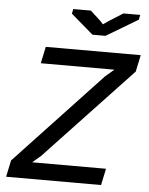

<svg xmlns="http://www.w3.org/2000/svg" viewBox="-58 -909 741 957"><g transform="rotate(5 312.5 -431.0)"><path d="M8.8 0ZM26.4 -83 455.6 -540.5 500 -578.6H131.8L149.4 -662.1H624.5L606.9 -578.6L173.3 -118.2L131.8 -83H501.5L483.9 0H8.8ZM440.9 -742.7H376L264.6 -838.4L269.5 -861.8H357.4L408.2 -815.4L423.3 -798.8L445.8 -814.5L520.5 -861.8H604.5L599.6 -837.4Z"/></g></svg>

Font: PT Astra Sans
Style: Italic
Weight: 400
Italic angle: -16°
Designer: A.Korolkova, I. Chaeva
Foundry: ParaType Ltd
Version: Version 1.001; ttfautohint (v1.6)